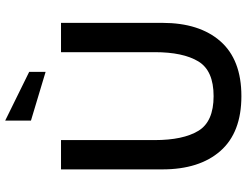

<svg xmlns="http://www.w3.org/2000/svg" viewBox="-128 -834 975 760"><g transform="rotate(-90 360.0 -453.5)"><path d="M70 -299V-700H186V-329Q186 -217 222.5 -156.5Q259 -96 360 -96Q461 -96 497.5 -156.5Q534 -217 534 -329V-700H650V-299Q650 -152 577 -69Q504 14 360 14Q216 14 143 -69Q70 -152 70 -299ZM263 -819V-921L456 -826V-761Z"/></g></svg>

Font: Cabin SemiBold
Style: Regular
Weight: 600
Designer: Pablo Impallari
Foundry: Pablo Impallari. http://www.impallari.com Igino Marini. http://www.ikern.com
Version: Version 2.200